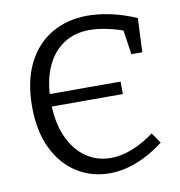

<svg xmlns="http://www.w3.org/2000/svg" viewBox="-80 -781 811 864"><g transform="rotate(-10 325.0 -349.0)"><path d="M353 9Q272 9 205.5 -32Q139 -73 99.5 -153Q60 -233 60 -347Q60 -462 100 -542.5Q140 -623 211.5 -665Q283 -707 376 -707Q425 -707 481.5 -695Q538 -683 598 -657L591 -502H541L523 -623L538 -608Q496 -624 453 -633Q410 -642 373 -642Q305 -642 254 -608Q203 -574 175 -509.5Q147 -445 147 -355Q147 -262 176 -195.5Q205 -129 255.5 -93.5Q306 -58 370 -58Q415 -58 465.5 -77Q516 -96 569 -135L602 -87Q539 -39 476 -15Q413 9 353 9ZM140 -332V-389H472V-332Z"/></g></svg>

Font: Pack4
Style: Regular
Weight: 400
Version: Version 2.002